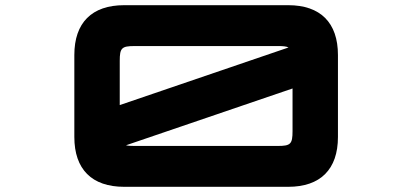

<svg xmlns="http://www.w3.org/2000/svg" viewBox="-20 -723 1589 740"><path d="M1091 -703H458.5C334 -703 266.5 -635.5 266.5 -511V-195C266.5 -70.5 334 -3 458.5 -3H1091C1215 -3 1282.5 -70.5 1282.5 -195V-511C1282.5 -635.5 1215 -703 1091 -703ZM441.5 -318V-488.5C441.5 -538 449 -545.5 498.5 -545.5H1051C1070.5 -545.5 1083.5 -544.5 1092 -540ZM465.5 -163 1107.5 -382V-217.5C1107.5 -168 1100 -160.5 1051 -160.5H498.5C484.5 -160.5 474 -161 465.5 -163Z"/></svg>

Font: Melete Bold
Style: Regular
Weight: 700
Width: 6
Designer: Sora Sagano
Foundry: DOT COLON
Version: Version 0.200;FEAKit 1.0